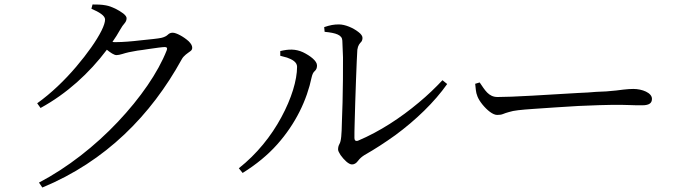

<svg xmlns="http://www.w3.org/2000/svg" viewBox="-20 -791 3040 857"><path d="M388 -752 393 -771C412 -771 432 -771 453 -767C480 -762 510 -746 530 -731C540 -723 545 -716 545 -710C545 -701 542 -694 536 -687C530 -680 523 -671 516 -658C511 -649 505 -640 500 -631C494 -622 488 -613 482 -604C485 -603 489 -603 492 -603C495 -603 498 -603 501 -603C525 -603 567 -606 608 -611C649 -615 687 -619 700 -622C713 -625 723 -630 729 -636C735 -642 742 -645 751 -645C767 -645 800 -627 822 -607C833 -596 838 -587 838 -578C838 -571 835 -566 829 -562C817 -553 800 -543 791 -526C654 -277 452 -71 169 46L154 24C282 -43 405 -140 506 -247C607 -354 685 -467 724 -566C728 -576 725 -581 716 -581C705 -581 676 -577 642 -572C625 -569 608 -567 593 -565C562 -560 545 -556 526 -550C516 -547 507 -545 500 -545C489 -545 473 -556 457 -569C378 -464 278 -373 161 -309L146 -330C209 -375 269 -433 320 -493C371 -553 411 -610 433 -654C444 -676 449 -693 449 -704C449 -721 423 -737 388 -752Z M1429 -649 1427 -670C1454 -679 1470 -682 1493 -682C1520 -682 1556 -667 1580 -648C1592 -639 1598 -630 1598 -622C1598 -615 1596 -609 1593 -605C1586 -597 1578 -590 1575 -569C1574 -550 1571 -497 1569 -433C1567 -368 1564 -297 1563 -241C1562 -213 1562 -191 1562 -176C1562 -167 1565 -162 1571 -162C1574 -162 1576 -162 1578 -163C1675 -204 1768 -265 1849 -333C1889 -366 1924 -400 1955 -433L1976 -416C1919 -335 1836 -255 1745 -188C1699 -155 1653 -125 1607 -99C1596 -92 1586 -84 1578 -73C1570 -62 1561 -57 1551 -57C1536 -57 1515 -78 1500 -99C1493 -110 1489 -118 1489 -124C1489 -133 1491 -141 1495 -148C1503 -161 1505 -192 1506 -244C1507 -270 1508 -300 1509 -334C1511 -401 1511 -474 1511 -535C1510 -566 1509 -591 1508 -610C1507 -635 1480 -644 1429 -649ZM1306 -493C1306 -514 1284 -526 1261 -534C1249 -537 1239 -540 1231 -542V-563C1268 -572 1299 -573 1332 -558C1365 -542 1395 -519 1395 -499C1395 -488 1392 -480 1385 -474C1378 -468 1374 -459 1371 -446C1350 -345 1300 -239 1217 -146C1175 -99 1124 -57 1063 -19L1046 -40C1126 -103 1191 -184 1236 -268C1281 -351 1306 -433 1306 -493Z M2101 -417 2121 -423C2144 -390 2160 -358 2201 -358C2230 -358 2288 -360 2356 -364C2424 -368 2497 -372 2560 -376C2591 -377 2618 -379 2641 -381C2664 -382 2679 -383 2686 -383C2719 -386 2745 -388 2762 -391C2779 -393 2794 -394 2807 -394C2846 -394 2890 -377 2890 -350C2890 -333 2881 -321 2846 -321C2829 -321 2810 -321 2791 -322C2771 -323 2746 -323 2715 -323C2690 -323 2631 -321 2562 -318C2493 -314 2419 -309 2362 -305C2305 -301 2273 -298 2252 -291C2241 -288 2232 -285 2225 -282C2218 -279 2209 -278 2199 -278C2180 -278 2154 -299 2133 -325C2112 -351 2106 -371 2104 -389C2103 -398 2102 -407 2101 -417Z"/></svg>

Font: CJK Symbols
Style: Regular
Weight: 400
Designer: Ryoko NISHIZUKA 西塚涼子 (kana & ideographs); Frank Grießhammer (serif-style Latin); Paul D. Hunt (sans serif–style Latin); 
Foundry: Unicode
Version: Version 2.000;hotconv 1.1.0;makeotfexe 2.6.0